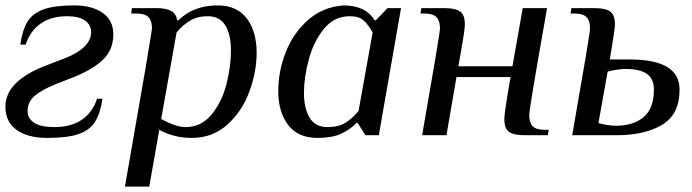

<svg xmlns="http://www.w3.org/2000/svg" viewBox="-28 -500 2558 710"><path d="M-8 -106Q-8 -202 148 -260L213 -285Q259 -303 284 -327.5Q309 -352 309 -381Q309 -408 286.5 -424Q264 -440 220 -440Q161 -440 122 -412.5Q83 -385 67 -335H47Q55 -390 74 -420.5Q93 -451 133.5 -465.5Q174 -480 247 -480Q312 -480 351.5 -452.5Q391 -425 391 -373Q391 -317 354 -280.5Q317 -244 245 -215L181 -190Q126 -168 100 -145.5Q74 -123 74 -89Q74 -62 98.5 -46Q123 -30 173 -30Q235 -30 275 -57.5Q315 -85 331 -135H351Q343 -80 323 -49Q303 -18 262 -4Q221 10 146 10Q75 10 33.5 -19.5Q-8 -49 -8 -106Z M509 -241Q534 -390 534 -395Q534 -423 521 -436.5Q508 -450 477 -450H457L460 -470H550Q588 -470 606 -459Q624 -448 627 -425H632Q687 -480 777 -480Q848 -480 884.5 -432Q921 -384 921 -305Q921 -234 894 -161Q867 -88 812.5 -39Q758 10 681 10Q615 10 561 -20L524 190H434ZM826 -313Q826 -373 805 -406.5Q784 -440 740 -440Q702 -440 674.5 -423.5Q647 -407 625 -380L568 -60Q622 -30 658 -30Q716 -30 754 -76Q792 -122 809 -187.5Q826 -253 826 -313Z M1001 -163Q1001 -236 1028.5 -306.5Q1056 -377 1110.5 -425.5Q1165 -474 1242 -480Q1324 -480 1357 -425H1362L1405 -470H1455L1388 -87L1373 0H1323L1295 -45H1290Q1267 -21 1233.5 -5.5Q1200 10 1146 10Q1074 10 1037.5 -38Q1001 -86 1001 -163ZM1298 -90 1350 -380Q1333 -410 1316 -425Q1299 -440 1265 -440Q1208 -440 1170 -393.5Q1132 -347 1114 -280.5Q1096 -214 1096 -157Q1096 -99 1117 -64.5Q1138 -30 1183 -30Q1224 -30 1249.5 -46Q1275 -62 1298 -90Z M1599 -395Q1599 -423 1586 -436.5Q1573 -450 1542 -450H1527L1530 -470H1615Q1656 -470 1673.5 -457.5Q1691 -445 1691 -409Q1691 -397 1685.5 -362Q1680 -327 1667 -255H1867L1905 -470H1995Q1957 -255 1943 -170Q1929 -85 1929 -75Q1929 -47 1941.5 -33.5Q1954 -20 1986 -20H2001L1998 0H1913Q1871 0 1854 -12.5Q1837 -25 1837 -60Q1837 -85 1860 -215H1660L1623 0H1533Q1599 -376 1599 -395Z M2154 -395Q2154 -423 2141 -436.5Q2128 -450 2097 -450H2082L2085 -470H2170Q2211 -470 2228.5 -457.5Q2246 -445 2246 -409Q2246 -392 2227 -280H2302Q2485 -280 2485 -169Q2485 -77 2420.5 -38.5Q2356 0 2253 0H2088Q2154 -376 2154 -395ZM2390 -168Q2390 -209 2364 -227Q2338 -245 2286 -245Q2271 -245 2251 -242Q2231 -239 2219 -235L2185 -45Q2197 -41 2216 -38Q2235 -35 2249 -35Q2314 -35 2352 -67Q2390 -99 2390 -168Z"/></svg>

Font: Philosopher
Style: Italic
Weight: 400
Italic angle: -10°
Designer: Jovanny Lemonad
Foundry: Jovanny Lemonad
Version: Version 2.000